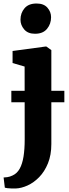

<svg xmlns="http://www.w3.org/2000/svg" viewBox="-32 -829 394 1092"><path d="M57 243Q45 243 32.2 242.8Q19.5 242.5 9.8 241.2Q0 240 -4.5 238.5L-11.5 180.5Q-4.5 180.5 9.8 178.5Q24 176.5 39.5 169Q65 157.5 80 130.5Q95 103.5 101.8 61.5Q108.5 19.5 108.5 -37L108 -450.5L39.5 -470.5V-539L228 -564.5H231.5L260 -544V-10Q260 52.5 240.8 99.8Q221.5 147 190.8 178.5Q160 210 124.5 226Q89 242 57 243ZM166.5 -637Q126.5 -637 105.5 -661.8Q84.5 -686.5 84.5 -717Q84.5 -755 107.5 -782Q130.5 -809 175.5 -809H176.5Q217 -809 237.8 -785.2Q258.5 -761.5 258.5 -731Q258.5 -693 235.5 -665Q212.5 -637 167.5 -637ZM334 -312.5V-247.5H32.5V-312.5Z"/></svg>

Font: Merriweather 28pt ExtraBold
Style: Regular
Weight: 800
Version: Version 2.100